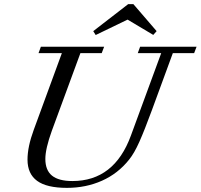

<svg xmlns="http://www.w3.org/2000/svg" viewBox="-20 -887 962 920"><path d="M730.5 -737.8 714.4 -719.7 591.3 -793 438.5 -719.2 426.8 -737.8 594.2 -867.2H619.1ZM300.8 13.2Q203.6 13.2 157.7 -20.5Q111.8 -54.2 111.8 -122.1Q111.8 -183.6 141.6 -264.6L276.4 -632.3H164.6L175.8 -663.1H479L467.3 -632.3H365.2L228.5 -260.7Q197.3 -174.3 197.3 -125.5Q197.3 -71.3 229.2 -45.4Q261.2 -19.5 326.7 -19.5Q527.8 -19.5 607.4 -237.8L752.4 -632.3H640.1L651.4 -663.1H921.9L910.2 -632.3H808.1L707 -356.9Q672.4 -262.7 647.9 -207.8Q623.5 -152.8 598.6 -122.1Q545.4 -55.2 468.5 -21Q391.6 13.2 300.8 13.2Z"/></svg>

Font: Elstob 10pt
Style: Italic
Weight: 400
Italic angle: -20°
Designer: Peter S. Baker
Version: Version 1.015